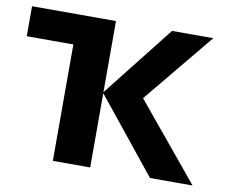

<svg xmlns="http://www.w3.org/2000/svg" viewBox="-65 -625 826 705"><g transform="rotate(10 347.5 -273.0)"><path d="M0 -545.9H313V-280.8L522 -545.9H675.8L460 -284.2L694.8 0H536.1L313 -276.9V0H173.8V-434.1H0Z"/></g></svg>

Font: OpenSans-Bold
Style: Bold
Weight: 700
Foundry: Ascender Corporation
Version: Version 1.10